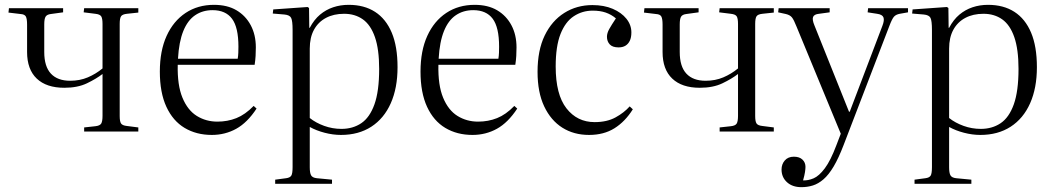

<svg xmlns="http://www.w3.org/2000/svg" viewBox="-20 -544 4357 794"><path d="M328 0V-17L374 -22Q393 -24 398.5 -33Q404 -42 404 -65V-238Q378 -218 339.5 -199.5Q301 -181 246 -181Q172 -181 132 -219Q92 -257 92 -329V-442Q92 -466 87 -475.5Q82 -485 65 -486L15 -492L17 -510H241V-493L190 -486Q174 -484 168.5 -475Q163 -466 163 -443V-329Q163 -269 190.5 -239.5Q218 -210 270 -210Q310 -210 343 -224Q376 -238 404 -261V-445Q404 -468 398.5 -476.5Q393 -485 374 -487L326 -493L328 -510H552V-492L505 -487Q486 -485 480.5 -476.5Q475 -468 475 -445V-64Q475 -42 480.5 -33.5Q486 -25 505 -23L552 -17V0Z M856 14Q792 14 743.5 -15Q695 -44 668 -102.5Q641 -161 641 -248Q641 -334 669 -395.5Q697 -457 747.5 -490.5Q798 -524 865 -524Q920 -524 958 -501.5Q996 -479 1017 -439.5Q1038 -400 1038 -348Q1038 -331 1037 -313Q1036 -295 1033 -276H715Q713 -192 734.5 -140Q756 -88 794 -64.5Q832 -41 879 -41Q921 -41 957.5 -55.5Q994 -70 1029 -106L1041 -95Q1003 -37 957 -11.5Q911 14 856 14ZM716 -301H963Q965 -313 965.5 -325.5Q966 -338 966 -351Q966 -431 939.5 -466.5Q913 -502 859 -502Q818 -502 787 -481Q756 -460 738 -415.5Q720 -371 716 -301Z M1118 216V199L1163 193Q1179 191 1184.5 182.5Q1190 174 1190 147V-420Q1190 -458 1184 -470Q1178 -482 1156 -484L1108 -488L1110 -505L1252 -515L1258 -511L1259 -429H1261Q1279 -463 1303.5 -483.5Q1328 -504 1358 -514Q1388 -524 1422 -524Q1486 -524 1531 -495Q1576 -466 1600 -409Q1624 -352 1624 -266Q1624 -180 1596 -117Q1568 -54 1515.5 -20Q1463 14 1390 14Q1357 14 1322.5 5Q1288 -4 1261 -19V148Q1261 171 1266.5 181Q1272 191 1290 193L1353 199V216ZM1392 -11Q1439 -11 1474 -34.5Q1509 -58 1528.5 -112.5Q1548 -167 1548 -259Q1548 -340 1530.5 -390.5Q1513 -441 1480.5 -464Q1448 -487 1403 -487Q1360 -487 1328 -470Q1296 -453 1278.5 -421Q1261 -389 1261 -343V-56Q1286 -36 1320.5 -23.5Q1355 -11 1392 -11Z M1934 14Q1870 14 1821.5 -15Q1773 -44 1746 -102.5Q1719 -161 1719 -248Q1719 -334 1747 -395.5Q1775 -457 1825.5 -490.5Q1876 -524 1943 -524Q1998 -524 2036 -501.5Q2074 -479 2095 -439.5Q2116 -400 2116 -348Q2116 -331 2115 -313Q2114 -295 2111 -276H1793Q1791 -192 1812.5 -140Q1834 -88 1872 -64.5Q1910 -41 1957 -41Q1999 -41 2035.5 -55.5Q2072 -70 2107 -106L2119 -95Q2081 -37 2035 -11.5Q1989 14 1934 14ZM1794 -301H2041Q2043 -313 2043.5 -325.5Q2044 -338 2044 -351Q2044 -431 2017.5 -466.5Q1991 -502 1937 -502Q1896 -502 1865 -481Q1834 -460 1816 -415.5Q1798 -371 1794 -301Z M2416 14Q2353 14 2305.5 -16Q2258 -46 2230.5 -104Q2203 -162 2203 -247Q2203 -336 2232.5 -397Q2262 -458 2313.5 -490.5Q2365 -523 2430 -523Q2478 -523 2514 -507.5Q2550 -492 2570.5 -466.5Q2591 -441 2591 -410Q2591 -389 2584.5 -375.5Q2578 -362 2566.5 -355Q2555 -348 2538 -348Q2513 -348 2501.5 -360.5Q2490 -373 2490 -392Q2490 -407 2499.5 -424Q2509 -441 2527 -468Q2508 -484 2485 -492Q2462 -500 2431 -500Q2388 -500 2353 -477Q2318 -454 2298 -403.5Q2278 -353 2278 -269Q2278 -153 2322.5 -96Q2367 -39 2439 -39Q2490 -39 2525.5 -58.5Q2561 -78 2584 -104L2597 -92Q2565 -41 2521 -13.5Q2477 14 2416 14Z M2956 0V-17L3002 -22Q3021 -24 3026.5 -33Q3032 -42 3032 -65V-238Q3006 -218 2967.5 -199.5Q2929 -181 2874 -181Q2800 -181 2760 -219Q2720 -257 2720 -329V-442Q2720 -466 2715 -475.5Q2710 -485 2693 -486L2643 -492L2645 -510H2869V-493L2818 -486Q2802 -484 2796.5 -475Q2791 -466 2791 -443V-329Q2791 -269 2818.5 -239.5Q2846 -210 2898 -210Q2938 -210 2971 -224Q3004 -238 3032 -261V-445Q3032 -468 3026.5 -476.5Q3021 -485 3002 -487L2954 -493L2956 -510H3180V-492L3133 -487Q3114 -485 3108.5 -476.5Q3103 -468 3103 -445V-64Q3103 -42 3108.5 -33.5Q3114 -25 3133 -23L3180 -17V0Z M3294 230Q3257 230 3234.5 209.5Q3212 189 3212 157Q3212 135 3225.5 119.5Q3239 104 3263 104Q3286 104 3298.5 116Q3311 128 3311 146Q3311 154 3309 167.5Q3307 181 3301 202Q3322 203 3344.5 193.5Q3367 184 3391 152Q3415 120 3439 56L3457 9L3274 -434Q3263 -462 3255 -472Q3247 -482 3230 -486L3198 -493L3200 -510H3411V-493L3367 -487Q3347 -485 3342.5 -474Q3338 -463 3348 -439L3491 -82H3494L3629 -437Q3638 -460 3633.5 -472Q3629 -484 3607 -487L3568 -493L3570 -510H3735V-493L3701 -487Q3685 -484 3677 -475Q3669 -466 3658 -437L3469 55Q3448 110 3427.5 144.5Q3407 179 3385.5 197.5Q3364 216 3341.5 223Q3319 230 3294 230Z M3762 216V199L3807 193Q3823 191 3828.5 182.5Q3834 174 3834 147V-420Q3834 -458 3828 -470Q3822 -482 3800 -484L3752 -488L3754 -505L3896 -515L3902 -511L3903 -429H3905Q3923 -463 3947.5 -483.5Q3972 -504 4002 -514Q4032 -524 4066 -524Q4130 -524 4175 -495Q4220 -466 4244 -409Q4268 -352 4268 -266Q4268 -180 4240 -117Q4212 -54 4159.5 -20Q4107 14 4034 14Q4001 14 3966.5 5Q3932 -4 3905 -19V148Q3905 171 3910.5 181Q3916 191 3934 193L3997 199V216ZM4036 -11Q4083 -11 4118 -34.5Q4153 -58 4172.5 -112.5Q4192 -167 4192 -259Q4192 -340 4174.5 -390.5Q4157 -441 4124.5 -464Q4092 -487 4047 -487Q4004 -487 3972 -470Q3940 -453 3922.5 -421Q3905 -389 3905 -343V-56Q3930 -36 3964.5 -23.5Q3999 -11 4036 -11Z"/></svg>

Font: Literata 60pt Light
Style: Regular
Weight: 300
Designer: Latin by Veronika Burian and Jose Scaglione. Greek by Irene Vlachou. Cyrillic by Vera Evstafieva.
Foundry: TypeTogether
Version: Version 3.103;gftools[0.9.29]